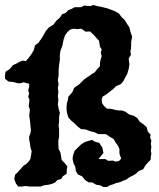

<svg xmlns="http://www.w3.org/2000/svg" viewBox="-25 -746 639 770"><path d="M313 -724 327 -722H339L350 -726L363 -722L379 -719L400 -714L418 -708L436 -701L452 -692L462 -678L475 -666L484 -651L494 -636L498 -619L505 -599L501 -578V-562L500 -550L498 -539L500 -526L491 -511L494 -488L491 -469L485 -449L477 -435L470 -421L459 -408L441 -401L429 -389L415 -378L402 -368L386 -358L383 -347L384 -333L392 -321L404 -310H416L427 -308L439 -305L450 -303H464L478 -298L493 -287L510 -282L525 -273L536 -257L550 -248L563 -236L568 -218L579 -206L577 -194L582 -183L580 -169L582 -157L580 -142L582 -130L580 -118L579 -105L570 -96L559 -84L549 -67L531 -60L520 -49L508 -42L494 -35L482 -26L468 -21L455 -15L441 -12L429 -7L416 -3L404 4H390L376 -3L361 -5L346 -14L330 -15L316 -24L304 -39L288 -46L279 -60L277 -77L270 -91L266 -109L268 -123L274 -141L298 -165L314 -176L330 -181L344 -185L355 -178L373 -173L385 -155L390 -133L370 -108H398L409 -101L427 -102L438 -98L452 -100L461 -110L454 -130V-148L448 -162L439 -174L431 -188L416 -197L400 -208H370L353 -216L336 -220L318 -227L300 -228L286 -239L274 -251L261 -262L249 -275L245 -289L242 -303V-317L243 -331L247 -344L249 -358L258 -368L266 -378L272 -393L282 -401L293 -408L313 -428L323 -435L334 -442L343 -449L355 -456L365 -469L376 -481V-494L379 -509L383 -521L379 -534L383 -548L376 -558L374 -571L372 -583L363 -592L353 -604L336 -620L318 -619L301 -631L285 -629L270 -631L256 -627L245 -617L236 -605L230 -587L225 -562L217 -541L215 -526V-506L212 -485L210 -465V-444L207 -424L210 -408L207 -394L209 -378L207 -360L209 -344L207 -328L210 -310L215 -294L212 -276V-260L210 -243L212 -228V-197L209 -183V-167L210 -149L217 -135L220 -119L222 -105L235 -91L245 -79L243 -67L242 -49L227 -39L220 -28L205 -24L196 -14L182 -8L168 -5L152 -3L138 2H92L78 0L62 2H48L39 -10L32 -28L36 -46L45 -54L53 -63L62 -73L70 -82L81 -89L90 -98L97 -109L102 -139L97 -155L95 -172L92 -187V-199L97 -211L99 -225L97 -243L95 -264L92 -283L95 -305L90 -321L92 -335L93 -347L88 -358L92 -371L88 -384L92 -398V-410L83 -412L70 -416L57 -412H46L29 -417L9 -419L-5 -430V-442L-3 -458L14 -469L27 -485L39 -490L53 -498L66 -503L79 -501L90 -514L97 -523L104 -534L111 -546L115 -564L129 -574L140 -590L150 -606L159 -622L171 -636L189 -647L200 -662L215 -675L224 -689L238 -694L249 -705L261 -710L274 -717H300Z"/></svg>

Font: Tagesschrift
Style: Regular
Weight: 400
Designer: Yanone
Version: Version 2.000; ttfautohint (v1.8.4.7-5d5b)